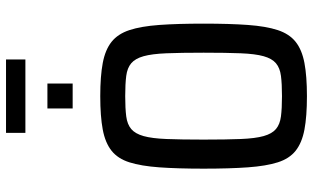

<svg xmlns="http://www.w3.org/2000/svg" viewBox="-226 -832 1065 654"><g transform="rotate(-90 307.0 -504.5)"><path d="M307 8Q238 8 193 -0.5Q148 -9 121 -30.5Q94 -52 81.5 -91.5Q69 -131 64.5 -193Q60 -255 60 -344Q60 -433 64.5 -495Q69 -557 81.5 -596.5Q94 -636 121 -657.5Q148 -679 193 -687.5Q238 -696 307 -696Q375 -696 420 -687.5Q465 -679 492 -657.5Q519 -636 532 -596.5Q545 -557 549.5 -495Q554 -433 554 -344Q554 -255 549.5 -193Q545 -131 532 -91.5Q519 -52 492 -30.5Q465 -9 420 -0.5Q375 8 307 8ZM307 -77Q349 -77 376 -80.5Q403 -84 419 -97.5Q435 -111 443 -139.5Q451 -168 453 -217.5Q455 -267 455 -344Q455 -421 453 -470.5Q451 -520 443 -548.5Q435 -577 419 -590.5Q403 -604 376 -607.5Q349 -611 307 -611Q265 -611 238 -607.5Q211 -604 195 -590.5Q179 -577 171 -548.5Q163 -520 161 -470.5Q159 -421 159 -344Q159 -267 161 -217.5Q163 -168 171 -139.5Q179 -111 195 -97.5Q211 -84 238 -80.5Q265 -77 307 -77ZM265 -790V-876H350V-790ZM182 -951V-1017H432V-951Z"/></g></svg>

Font: Saira SemiCondensed Medium
Style: Regular
Weight: 500
Width: 4
Designer: Hector Gatti with collaboration of the Omnibus-Type team
Foundry: Omnibus-Type
Version: Version 1.101